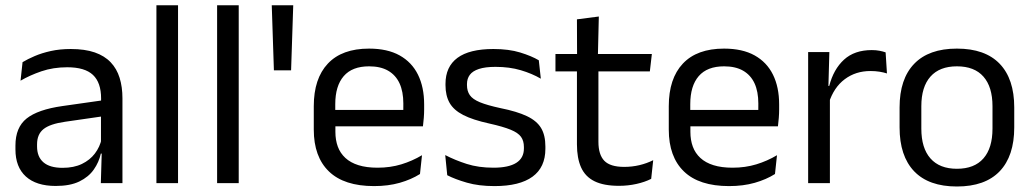

<svg xmlns="http://www.w3.org/2000/svg" viewBox="-20 -682 3844 715"><path d="M355.5 0 359 -118.5 356 -131V-286.5L356.5 -315Q356.5 -374.5 326.2 -403Q296 -431.5 230.5 -431.5Q178 -431.5 134.2 -416.5Q90.5 -401.5 56.5 -381.5L64 -450.5Q83 -462 109.2 -473.2Q135.5 -484.5 169.2 -492Q203 -499.5 243.5 -499.5Q296 -499.5 332.8 -486.8Q369.5 -474 392.2 -450Q415 -426 425.5 -392Q436 -358 436 -316V0ZM187.5 10.5Q115 10.5 76.2 -24.8Q37.5 -60 37.5 -125.5V-140Q37.5 -207.5 79.2 -240.8Q121 -274 212 -287L366.5 -309L371 -250L222 -228.5Q166 -220.5 142 -201.2Q118 -182 118 -144.5V-136.5Q118 -98 141.8 -77.5Q165.5 -57 213 -57Q255 -57 285 -71.5Q315 -86 333.5 -110.5Q352 -135 358.5 -165L371 -110H355.5Q348.5 -78 329.2 -50.5Q310 -23 275.5 -6.2Q241 10.5 187.5 10.5Z M562.5 0V-662.5H643V0Z M788.5 0V-662.5H869V0Z M1064 -420H1000L992 -662.5H1072Z M1373 11Q1261.5 11 1205 -43.5Q1148.5 -98 1148.5 -199.5V-286.5Q1148.5 -389.5 1201 -445.2Q1253.5 -501 1354.5 -501Q1422.5 -501 1468 -475.8Q1513.5 -450.5 1536.5 -404Q1559.5 -357.5 1559.5 -293V-275Q1559.5 -259 1558.2 -243Q1557 -227 1555 -211.5H1480.5Q1481.5 -235.5 1481.8 -257Q1482 -278.5 1482 -296.5Q1482 -341 1467.8 -371.8Q1453.5 -402.5 1425.2 -418.8Q1397 -435 1354.5 -435Q1291.5 -435 1260 -398.5Q1228.5 -362 1228.5 -294V-247.5L1229 -237.5V-191Q1229 -160.5 1238 -136Q1247 -111.5 1266.2 -93.8Q1285.5 -76 1315.2 -66.8Q1345 -57.5 1386 -57.5Q1433.5 -57.5 1474.5 -70Q1515.5 -82.5 1551.5 -104L1544 -34Q1511.5 -13.5 1468.5 -1.2Q1425.5 11 1373 11ZM1191 -211.5V-272.5H1538V-211.5Z M1821.5 11Q1762.5 11 1718.5 -1.8Q1674.5 -14.5 1645.5 -29.5L1638 -104.5Q1674.5 -85.5 1718.2 -71.5Q1762 -57.5 1817.5 -57.5Q1874 -57.5 1902.5 -75.5Q1931 -93.5 1931 -129V-134.5Q1931 -157.5 1920.2 -172.5Q1909.5 -187.5 1881.5 -199Q1853.5 -210.5 1802 -222Q1740.5 -235.5 1705 -253.8Q1669.5 -272 1654.2 -299Q1639 -326 1639 -365V-369.5Q1639 -433.5 1683.5 -466.5Q1728 -499.5 1817.5 -499.5Q1875 -499.5 1917.2 -486.5Q1959.5 -473.5 1986.5 -457.5L1994 -389Q1961.5 -408 1919.5 -420.5Q1877.5 -433 1825 -433Q1787 -433 1763.5 -425.2Q1740 -417.5 1729.5 -403.2Q1719 -389 1719 -369V-365Q1719 -343 1729.5 -327.8Q1740 -312.5 1767.2 -301.2Q1794.5 -290 1843 -279.5Q1905.5 -267 1942.2 -249.5Q1979 -232 1995 -205.2Q2011 -178.5 2011 -136.5V-128Q2011 -59 1963 -24Q1915 11 1821.5 11Z M2285 10Q2228.5 10 2194 -7Q2159.5 -24 2144 -58.5Q2128.5 -93 2128.5 -144.5V-452.5H2208.5V-154Q2208.5 -106 2230.5 -83.2Q2252.5 -60.5 2304.5 -60.5Q2334 -60.5 2361.2 -67Q2388.5 -73.5 2412.5 -85.5L2405 -16Q2381.5 -4 2350 3Q2318.5 10 2285 10ZM2048.5 -416V-481H2407.5L2400 -416ZM2129 -473 2128.5 -610 2210 -620.5 2206.5 -473Z M2695 11Q2583.5 11 2527 -43.5Q2470.5 -98 2470.5 -199.5V-286.5Q2470.5 -389.5 2523 -445.2Q2575.5 -501 2676.5 -501Q2744.5 -501 2790 -475.8Q2835.5 -450.5 2858.5 -404Q2881.5 -357.5 2881.5 -293V-275Q2881.5 -259 2880.2 -243Q2879 -227 2877 -211.5H2802.5Q2803.5 -235.5 2803.8 -257Q2804 -278.5 2804 -296.5Q2804 -341 2789.8 -371.8Q2775.5 -402.5 2747.2 -418.8Q2719 -435 2676.5 -435Q2613.5 -435 2582 -398.5Q2550.5 -362 2550.5 -294V-247.5L2551 -237.5V-191Q2551 -160.5 2560 -136Q2569 -111.5 2588.2 -93.8Q2607.5 -76 2637.2 -66.8Q2667 -57.5 2708 -57.5Q2755.5 -57.5 2796.5 -70Q2837.5 -82.5 2873.5 -104L2866 -34Q2833.5 -13.5 2790.5 -1.2Q2747.5 11 2695 11ZM2513 -211.5V-272.5H2860V-211.5Z M3066.5 -298.5 3048 -361 3068 -362Q3084 -424 3123 -459.8Q3162 -495.5 3226.5 -495.5Q3242.5 -495.5 3255.2 -493Q3268 -490.5 3278 -487L3283 -408.5Q3270.5 -412.5 3255.2 -415Q3240 -417.5 3221.5 -417.5Q3166.5 -417.5 3125.8 -387Q3085 -356.5 3066.5 -298.5ZM2989.5 0V-488H3068.5L3064.5 -344L3070.5 -338V0Z M3543.5 12.5Q3438.5 12.5 3384.2 -44.2Q3330 -101 3330 -207.5V-282Q3330 -388 3384.5 -444.5Q3439 -501 3543.5 -501Q3648.5 -501 3702.8 -444.5Q3757 -388 3757 -282V-207.5Q3757 -101 3702.8 -44.2Q3648.5 12.5 3543.5 12.5ZM3543.5 -53.5Q3608.5 -53.5 3642.2 -92Q3676 -130.5 3676 -203V-286.5Q3676 -358.5 3642.2 -396.8Q3608.5 -435 3543.5 -435Q3479 -435 3445 -396.8Q3411 -358.5 3411 -286.5V-203Q3411 -130.5 3445 -92Q3479 -53.5 3543.5 -53.5Z"/></svg>

Font: Anek Bangla Medium
Style: Regular
Weight: 400
Version: Version 1.003